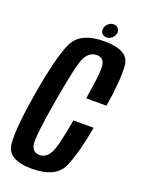

<svg xmlns="http://www.w3.org/2000/svg" viewBox="-148 -837 672 908"><g transform="rotate(20 188.5 -383.0)"><path d="M130.5 4Q8 4 0.8 -74Q-6.5 -152 25.5 -339.5Q57.5 -528 92.2 -604Q127 -680 248.5 -680Q371.5 -680 377.5 -606Q383.5 -532 361 -397H259Q283.5 -540.5 276.8 -573.5Q270 -606.5 237 -606.5Q202.5 -606.5 181.8 -571.5Q161 -536.5 127.5 -339.5Q93.5 -142.5 101 -106Q108.5 -69.5 142.5 -69.5Q175.5 -69.5 194.8 -104Q214 -138.5 238 -278H340Q317 -148 284.8 -72Q252.5 4 130.5 4ZM251 -700.5Q236 -700.5 227.2 -710.5Q218.5 -720.5 221.5 -735.5Q224 -750 236 -760.2Q248 -770.5 262.5 -770.5Q276.5 -770.5 285.2 -760.2Q294 -750 291.5 -735.5Q288.5 -721 276.8 -710.8Q265 -700.5 251 -700.5Z"/></g></svg>

Font: Anybody Condensed Medium
Style: Italic
Weight: 500
Width: 3
Italic angle: -10°
Designer: Tyler Finck
Foundry: Etcetera Type Company
Version: Version 1.010; ttfautohint (v1.8.3) -l 8 -r 50 -G 200 -x 14 